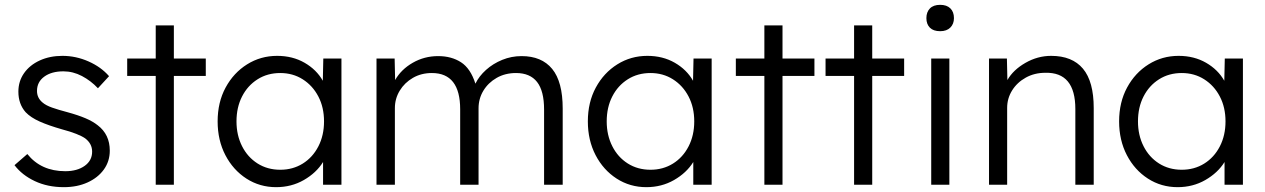

<svg xmlns="http://www.w3.org/2000/svg" viewBox="-20 -764 5233 794"><path d="M244 10Q177 10 124 -15Q71 -40 40 -81L93 -127Q150 -56 250 -56Q299 -56 330 -78Q361 -100 361 -137Q361 -170 332 -192Q319 -201 295 -210.5Q271 -220 237 -229Q181 -245 144 -261.5Q107 -278 86 -300Q56 -334 56 -385Q56 -428 79.5 -461.5Q103 -495 144.5 -514Q186 -533 238 -533Q294 -533 346 -510Q398 -487 431 -449L385 -399Q356 -430 319 -449.5Q282 -469 242 -469Q193 -469 163 -447Q133 -425 133 -388Q133 -359 156 -340Q170 -328 195.5 -319Q221 -310 259 -300Q303 -288 333.5 -275Q364 -262 384 -246Q434 -208 434 -141Q434 -97 409.5 -63Q385 -29 342 -9.5Q299 10 244 10Z M624 0V-450H506V-522H624V-659H699V-522H831V-450H699V0Z M1122 10Q1054 10 999 -25.5Q944 -61 912 -122.5Q880 -184 880 -262Q880 -341 913 -402Q946 -463 1002 -498Q1058 -533 1126 -533Q1190 -533 1239.5 -504.5Q1289 -476 1315 -430L1317 -522H1392V0H1316V-94Q1288 -49 1236.5 -19.5Q1185 10 1122 10ZM1139 -62Q1191 -62 1232 -87.5Q1273 -113 1296.5 -158.5Q1320 -204 1320 -262Q1320 -320 1296.5 -365Q1273 -410 1232 -436Q1191 -462 1139 -462Q1086 -462 1045 -436Q1004 -410 981 -365Q958 -320 958 -262Q958 -205 981 -159.5Q1004 -114 1045 -88Q1086 -62 1139 -62Z M1537 0V-522H1612L1614 -433Q1639 -477 1687 -504.5Q1735 -532 1792 -532Q1847 -532 1886.5 -506.5Q1926 -481 1946 -418Q1961 -449 1990 -475Q2019 -501 2057 -516.5Q2095 -532 2137 -532Q2220 -532 2263.5 -479Q2307 -426 2307 -315V0H2230V-311Q2230 -388 2201 -425Q2172 -462 2114 -462Q2069 -462 2034 -442Q1999 -422 1979 -389Q1959 -356 1959 -316V0H1883V-312Q1883 -462 1766 -462Q1722 -462 1687.5 -442Q1653 -422 1633 -389Q1613 -356 1613 -317V0Z M2653 10Q2585 10 2530 -25.5Q2475 -61 2443 -122.5Q2411 -184 2411 -262Q2411 -341 2444 -402Q2477 -463 2533 -498Q2589 -533 2657 -533Q2721 -533 2770.5 -504.5Q2820 -476 2846 -430L2848 -522H2923V0H2847V-94Q2819 -49 2767.5 -19.5Q2716 10 2653 10ZM2670 -62Q2722 -62 2763 -87.5Q2804 -113 2827.5 -158.5Q2851 -204 2851 -262Q2851 -320 2827.5 -365Q2804 -410 2763 -436Q2722 -462 2670 -462Q2617 -462 2576 -436Q2535 -410 2512 -365Q2489 -320 2489 -262Q2489 -205 2512 -159.5Q2535 -114 2576 -88Q2617 -62 2670 -62Z M3141 0V-450H3023V-522H3141V-659H3216V-522H3348V-450H3216V0Z M3512 0V-450H3394V-522H3512V-659H3587V-522H3719V-450H3587V0Z M3868 -635Q3840 -635 3825.5 -649.5Q3811 -664 3811 -689Q3811 -714 3825.5 -729Q3840 -744 3868 -744Q3895 -744 3910 -729.5Q3925 -715 3925 -689Q3925 -665 3910 -650Q3895 -635 3868 -635ZM3831 0V-522H3906V0Z M4070 0V-522H4144L4146 -433Q4170 -475 4220.5 -504Q4271 -533 4327 -533Q4414 -533 4458.5 -480Q4503 -427 4503 -317V0H4427V-313Q4427 -466 4303 -463Q4258 -463 4222 -443Q4186 -423 4165.5 -390Q4145 -357 4145 -318V0Z M4850 10Q4782 10 4727 -25.5Q4672 -61 4640 -122.5Q4608 -184 4608 -262Q4608 -341 4641 -402Q4674 -463 4730 -498Q4786 -533 4854 -533Q4918 -533 4967.5 -504.5Q5017 -476 5043 -430L5045 -522H5120V0H5044V-94Q5016 -49 4964.5 -19.5Q4913 10 4850 10ZM4867 -62Q4919 -62 4960 -87.5Q5001 -113 5024.5 -158.5Q5048 -204 5048 -262Q5048 -320 5024.5 -365Q5001 -410 4960 -436Q4919 -462 4867 -462Q4814 -462 4773 -436Q4732 -410 4709 -365Q4686 -320 4686 -262Q4686 -205 4709 -159.5Q4732 -114 4773 -88Q4814 -62 4867 -62Z"/></svg>

Font: Lexend Light
Style: Regular
Weight: 300
Designer: Bonnie Shaver-Troup, Thomas Jockin
Foundry: Lexend
Version: Version 1.007; ttfautohint (v1.8.3)